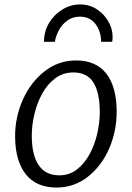

<svg xmlns="http://www.w3.org/2000/svg" viewBox="-20 -836 594 864"><path d="M235 8Q143 8 95.5 -52.5Q48 -113 48 -224Q48 -310.5 84 -390Q119.5 -468 181.8 -516Q244 -564 322 -564Q413 -564 459 -504Q505 -444 505 -333Q505 -245.5 471 -167Q436.5 -88.5 374.8 -40.2Q313 8 235 8ZM247 -47Q291.5 -47 325.2 -72.8Q359 -98.5 382.2 -140.5Q405.5 -182.5 417.2 -233Q429 -283.5 429 -333Q429 -418 400.8 -464Q372.5 -510 310 -510Q264 -510 229 -484Q194 -458 170.5 -415.8Q147 -373.5 135 -323.5Q123 -273.5 123 -225Q123 -139 154 -93Q185 -47 247 -47ZM341 -816Q384.5 -816 419.5 -791.8Q454.5 -767.5 473 -729Q491.5 -690.5 485 -648H435Q435 -694 410 -727.5Q385 -761 339 -761Q307 -761 283.2 -743.8Q259.5 -726.5 245.2 -700.5Q231 -674.5 227 -648H178Q178 -695 201 -733Q224 -771 261.2 -793.5Q298.5 -816 341 -816Z"/></svg>

Font: Merriweather Sans Light
Style: Italic
Weight: 300
Italic angle: -7.5°
Designer: Eben Sorkin
Foundry: Eben Sorkin
Version: Version 2.001; ttfautohint (v1.8.3)